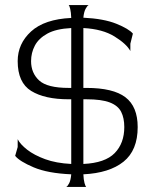

<svg xmlns="http://www.w3.org/2000/svg" viewBox="-20 -680 605 760"><path d="M242 60Q248 57 254 45Q260 33 262 10Q169 6 113.5 -17.5Q58 -41 40 -63L50 -98V-129Q60 -109 87.5 -87.5Q115 -66 158.5 -50Q202 -34 262 -31V-287H252Q157 -287 103.5 -320Q50 -353 50 -438Q50 -507 103 -555.5Q156 -604 262 -609Q261 -632 258 -644.5Q255 -657 252 -660H331Q325 -657 318.5 -644.5Q312 -632 310 -610Q391 -606 440.5 -586Q490 -566 506 -547L496 -507V-478Q481 -506 433.5 -535.5Q386 -565 310 -569V-332H322Q428 -332 476.5 -295Q525 -258 525 -177Q525 -85 469 -40Q413 5 310 10Q311 32 314.5 44.5Q318 57 321 60ZM252 -332H262V-569Q202 -566 167.5 -547Q133 -528 118 -499.5Q103 -471 103 -438Q103 -391 135 -361.5Q167 -332 252 -332ZM322 -287H310V-31Q396 -35 434 -74Q472 -113 472 -177Q472 -213 459.5 -237.5Q447 -262 414.5 -274.5Q382 -287 322 -287Z"/></svg>

Font: Red Rose Light
Style: Regular
Weight: 300
Designer: Jaikishan Patel
Version: Version 1.001; ttfautohint (v1.8.3)